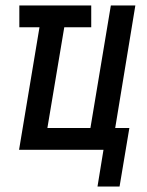

<svg xmlns="http://www.w3.org/2000/svg" viewBox="-20 -550 540 705"><path d="M338 135 360 0H50L125 -450H51V-530H315V-450H216L154 -80H312L387 -530H477L403 -80H455L419 135Z"/></svg>

Font: Iosevka Curly Medium Oblique
Style: Regular
Weight: 500
Italic angle: -9°
Monospace: yes
Designer: Belleve Invis
Foundry: Belleve Invis
Version: Version 11.1.0; ttfautohint (v1.8.3)